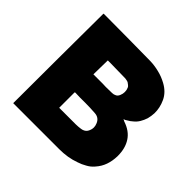

<svg xmlns="http://www.w3.org/2000/svg" viewBox="-171 -878 1058 1058"><g transform="rotate(45 357.5 -349.5)"><path d="M66.4 -699.2Q67.4 -700.2 69.3 -700.2Q71.3 -700.2 74.2 -700.2Q163.1 -699.2 253.9 -699.2Q343.8 -698.2 433.6 -697.3Q468.8 -696.3 502.9 -687.5Q536.1 -679.7 568.4 -662.1Q615.2 -636.7 634.8 -594.7Q654.3 -552.7 653.3 -509.8Q652.3 -487.3 646.5 -464.8Q639.6 -443.4 628.9 -425.8Q618.2 -408.2 603.5 -396.5Q589.8 -383.8 573.2 -375Q569.3 -372.1 565.4 -370.1Q560.5 -369.1 555.7 -365.2Q559.6 -364.3 562.5 -363.3Q564.5 -362.3 567.4 -360.4Q624 -341.8 650.4 -300.8Q676.8 -260.7 676.8 -201.2Q676.8 -199.2 676.8 -197.3Q675.8 -161.1 665 -129.9Q654.3 -98.6 629.9 -71.3Q613.3 -51.8 590.8 -40Q569.3 -27.3 544.9 -19.5Q515.6 -8.8 485.4 -3.9Q454.1 1 422.9 1Q335 1 246.1 1Q157.2 1 69.3 1Q68.4 1 66.4 1Q65.4 1 63.5 1Q64.5 -174.8 64.5 -349.6Q65.4 -524.4 66.4 -699.2ZM260.7 -160.2Q264.6 -160.2 267.6 -160.2Q271.5 -160.2 273.4 -160.2Q302.7 -160.2 332 -160.2Q362.3 -160.2 390.6 -160.2Q400.4 -160.2 409.2 -161.1Q418 -162.1 426.8 -163.1Q436.5 -164.1 446.3 -168.9Q456.1 -173.8 461.9 -182.6Q472.7 -200.2 472.7 -218.8Q472.7 -231.4 466.8 -245.1Q454.1 -276.4 419.9 -278.3Q380.9 -281.2 341.8 -281.2Q302.7 -280.3 264.6 -282.2Q264.6 -282.2 263.7 -282.2Q263.7 -282.2 262.7 -281.2Q261.7 -281.2 260.7 -280.3Q260.7 -251 260.7 -221.7Q260.7 -191.4 260.7 -160.2ZM263.7 -423.8Q300.8 -423.8 336.9 -423.8Q349.6 -422.9 361.3 -422.9Q385.7 -422.9 409.2 -423.8Q421.9 -423.8 432.6 -429.7Q443.4 -434.6 449.2 -449.2Q455.1 -462.9 455.1 -477.5Q455.1 -493.2 449.2 -505.9Q446.3 -512.7 439.5 -517.6Q433.6 -522.5 427.7 -526.4Q421.9 -529.3 415 -530.3Q409.2 -531.2 403.3 -532.2Q374 -533.2 344.7 -533.2Q316.4 -534.2 287.1 -534.2Q281.2 -534.2 276.4 -534.2Q271.5 -534.2 265.6 -534.2Q264.6 -505.9 264.6 -478.5Q263.7 -452.1 263.7 -423.8Z"/></g></svg>

Font: Big-Shock
Style: Black
Weight: 400